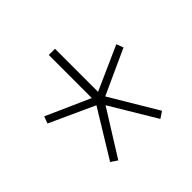

<svg xmlns="http://www.w3.org/2000/svg" viewBox="-88 -722 416 416"><g transform="rotate(-45 119.5 -514.5)"><path d="M55 -381 40 -391 106 -499 3 -546 9 -562 110 -517V-649H129V-517L230 -562L236 -546L133 -499L198 -390L183 -380L120 -485Z"/></g></svg>

Font: Georama SemiCondensed Thin
Style: Regular
Weight: 100
Width: 4
Designer: Jean-Baptiste Levee
Foundry: Production Type
Version: Version 1.000